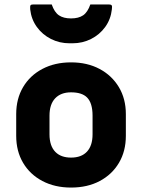

<svg xmlns="http://www.w3.org/2000/svg" viewBox="-20 -833 640 865"><path d="M300 -552Q373 -552 428.5 -522.5Q484 -493 515.5 -440.5Q547 -388 547 -319V-221Q547 -152 516 -99.5Q485 -47 429.5 -17.5Q374 12 300 12Q227 12 171 -17.5Q115 -47 84 -99.5Q53 -152 53 -221V-319Q53 -388 84 -440.5Q115 -493 171 -522.5Q227 -552 300 -552ZM300 -417Q254 -417 228.5 -390Q203 -363 203 -312V-228Q203 -175 230 -148Q255 -123 300 -123Q347 -123 372 -150Q397 -177 397 -228V-312Q397 -369 372 -394Q349 -417 300 -417ZM300 -750Q334 -750 354.5 -764Q375 -778 387 -813H470Q480 -813 483 -809Q486 -805 484 -791Q479 -746 454 -711.5Q429 -677 390.5 -657.5Q352 -638 307 -638H293Q248 -638 209.5 -657.5Q171 -677 146 -711.5Q121 -746 116 -791Q115 -805 117.5 -809Q120 -813 130 -813H213Q225 -778 245.5 -764Q266 -750 300 -750Z"/></svg>

Font: Recursive Mn Lnr St XBd
Style: Regular
Weight: 800
Monospace: yes
Version: Version 1.079;hotconv 1.0.112;makeotfexe 2.5.65598; ttfautoh